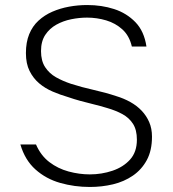

<svg xmlns="http://www.w3.org/2000/svg" viewBox="-20 -735 686 763"><path d="M337 8Q276 8 219.5 -8Q163 -24 121 -61.5Q79 -99 61 -161H123Q142 -117 176 -91Q210 -65 252.5 -53.5Q295 -42 337 -42Q384 -42 427 -56.5Q470 -71 497 -101Q524 -131 524 -180Q524 -219 508.5 -243Q493 -267 466.5 -281.5Q440 -296 405 -306Q379 -314 352 -320.5Q325 -327 299.5 -334Q274 -341 251 -349Q220 -358 189.5 -371Q159 -384 135.5 -404Q112 -424 97.5 -453Q83 -482 83 -524Q83 -567 96 -599Q109 -631 133 -653Q157 -675 188 -688.5Q219 -702 254.5 -708.5Q290 -715 327 -715Q384 -715 433.5 -699Q483 -683 518 -647Q553 -611 562 -550H504Q494 -593 466.5 -618Q439 -643 402 -654Q365 -665 326 -665Q295 -665 263 -658.5Q231 -652 204 -637Q177 -622 160 -596.5Q143 -571 143 -532Q143 -493 159.5 -468Q176 -443 202.5 -428Q229 -413 262 -402Q306 -388 353 -377.5Q400 -367 442 -353Q472 -344 498 -329.5Q524 -315 543 -295Q562 -275 573 -249.5Q584 -224 584 -192Q584 -137 563.5 -99Q543 -61 508 -37Q473 -13 429 -2.5Q385 8 337 8Z"/></svg>

Font: Onest ExtraLight
Style: Regular
Weight: 250
Designer: Dmitri Voloshin, Andrey Kudryavtsev
Foundry: Dmitri Voloshin, Andrey Kudryavtsev
Version: Version 1.000;gftools[0.9.33]